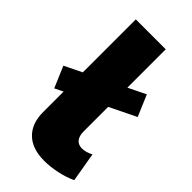

<svg xmlns="http://www.w3.org/2000/svg" viewBox="-242 -791 862 862"><g transform="rotate(45 188.5 -360.0)"><path d="M32 -252 -11 -353 345 -527 388 -426ZM72 -730H262V-209Q262 -180 274.5 -164.5Q287 -149 311 -149Q323 -149 337 -153Q351 -157 363 -164L387 -24Q353 -8 310.5 1Q268 10 230 10Q154 10 113 -29.5Q72 -69 72 -142Z"/></g></svg>

Font: Raleway Thin Black
Style: Regular
Weight: 900
Version: Version 4.026